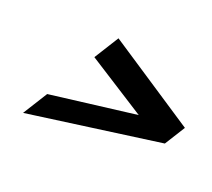

<svg xmlns="http://www.w3.org/2000/svg" viewBox="-112 -897 1063 961"><g transform="rotate(30 420.0 -416.0)"><path d="M158.6 -277 101.2 -135 792.6 -357 840.3 -475 328.3 -697 270.9 -555 608.1 -415Z"/></g></svg>

Font: Hussar
Style: BdWideOblFour
Weight: 700
Foundry: Cannot Into Space Fonts
Version: Version 2.00